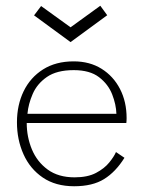

<svg xmlns="http://www.w3.org/2000/svg" viewBox="-20 -636 510 668"><path d="M73 -208Q73 -159.5 91 -116.2Q109 -73 146 -46Q183 -19 239.5 -19Q285 -19 314.2 -34.5Q343.5 -50 360.2 -70.8Q377 -91.5 383.5 -107L413 -87Q382.5 -38 342.2 -13Q302 12 238 12Q173.5 12 129 -18.2Q84.5 -48.5 61.8 -99.2Q39 -150 39 -210.5Q39 -270.5 62.2 -318.5Q85.5 -366.5 129.8 -394.5Q174 -422.5 236.5 -422.5Q292 -422.5 333.2 -396.8Q374.5 -371 397.5 -326.5Q420.5 -282 420.5 -225Q420.5 -220.5 420.2 -215.5Q420 -210.5 419.5 -208ZM385 -240Q384 -272.5 370.2 -307.8Q356.5 -343 324.5 -367.5Q292.5 -392 236.5 -392Q177.5 -392 143.2 -368.2Q109 -344.5 93.8 -309.2Q78.5 -274 75.5 -240ZM98.5 -582.5 123 -615 225.5 -541 329 -616 353 -583 225.5 -489.5Z"/></svg>

Font: League Spartan Extralight
Style: Regular
Weight: 200
Foundry: The League of Moveable Type
Version: Version 2.300; ttfautohint (v1.8.3)